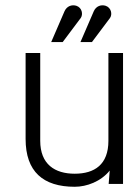

<svg xmlns="http://www.w3.org/2000/svg" viewBox="-20 -704 524 735"><path d="M451 0V-501H395V-165C395 -74 342 -39 266 -39C190 -39 134 -75 134 -165V-501H78V-172C78 -47 145 11 266 11C312 11 366 -9 400 -51L396 0ZM332 -543 401 -635C411 -649 406 -675 384 -682C367 -687 348 -681 339 -661L288 -543ZM220 -543 289 -635C299 -649 294 -675 272 -682C255 -687 236 -681 227 -661L176 -543Z"/></svg>

Font: Advent Pro
Style: Regular
Weight: 400
Designer: Andreas Kalpakidis
Foundry: Andreas Kalpakidis
Version: Version 2.002 2008